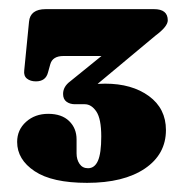

<svg xmlns="http://www.w3.org/2000/svg" viewBox="-20 -720 393 420"><path d="M343 -435.5Q343 -382.5 296.8 -351.2Q250.5 -320 170.5 -320Q94 -320 55.8 -345.5Q17.5 -371 17.5 -409.5Q17.5 -436 37 -453.5Q56.5 -471 85.5 -471Q115 -471 131.2 -455.2Q147.5 -439.5 147.5 -415V-384.5Q147.5 -371 154 -361.5Q160.5 -352 172.5 -352Q187 -352 194.2 -368.2Q201.5 -384.5 201.5 -421.5Q201.5 -460 190.8 -476Q180 -492 165.5 -492H144Q133 -492 125.5 -497.5Q118 -503 118 -514.5Q118 -530.5 133.5 -542L202 -597.5H119Q95 -597.5 90 -579.5L85 -561.5Q80 -542 58.5 -542Q46.5 -542 39 -548Q31.5 -554 33 -566L43.5 -672.5Q46 -700 80 -700H317Q347 -700 347 -675.5Q347 -662 320 -642L193.5 -536.5Q201 -537 210 -537Q268.5 -537 305.8 -509.8Q343 -482.5 343 -435.5Z"/></svg>

Font: Fraunces 72pt Soft Black
Style: Regular
Weight: 900
Version: Version 1.000;[b76b70a41]